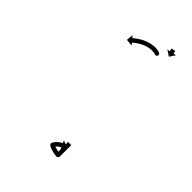

<svg xmlns="http://www.w3.org/2000/svg" viewBox="-114 -657 857 858"><g transform="rotate(20 314.0 -228.0)"><path d="M579.1 -538.3C579.1 -538.3 579.2 -538.4 579.2 -538.4L559.7 -543.1C559.7 -543.1 559.7 -543 559.7 -543C559.6 -542.8 559.6 -542.7 559.6 -542.5C559.5 -542.3 559.5 -542.1 559.4 -541.9C559.3 -541.6 559.3 -541.3 559.2 -541C559.1 -540.6 559 -540.3 559 -540C558.9 -539.6 558.8 -539.2 558.7 -538.8C558.6 -538.4 558.5 -538 558.4 -537.6C558.3 -537.2 558.2 -536.7 558.1 -536.3C558 -535.9 557.9 -535.5 557.8 -535C557.7 -534.6 557.6 -534.2 557.5 -533.8C557.4 -533.4 557.3 -533.1 557.2 -532.7C557.1 -532.3 557 -532 557 -531.6C556.9 -531.4 556.8 -531.1 556.8 -530.8C556.7 -530.6 556.6 -530.3 556.6 -530.1C556.6 -530 556.5 -529.8 556.5 -529.7C556.5 -529.6 556.5 -529.6 556.5 -529.5L543.6 -532.6L560.8 -504.7L588.7 -521.8L575.9 -524.9C575.9 -524.9 575.9 -525 575.9 -525C576 -525.2 576 -525.3 576 -525.4C576.1 -525.7 576.1 -525.9 576.2 -526.1C576.3 -526.4 576.3 -526.7 576.4 -527C576.5 -527.3 576.6 -527.7 576.7 -528C576.8 -528.4 576.8 -528.8 576.9 -529.2C577 -529.6 577.1 -530 577.2 -530.4C577.3 -530.8 577.4 -531.2 577.5 -531.7C577.6 -532.1 577.7 -532.5 577.8 -532.9C577.9 -533.3 578 -533.7 578.1 -534.1C578.2 -534.5 578.3 -534.9 578.4 -535.3C578.5 -535.6 578.6 -536 578.7 -536.3C578.7 -536.6 578.8 -536.9 578.9 -537.2C578.9 -537.4 579 -537.6 579 -537.9C579.1 -538 579.1 -538.2 579.1 -538.3ZM515 -503.3C515 -503.8 515 -504.4 514.9 -504.9L494.9 -504C495 -503.1 495.1 -502.2 495.2 -501.3C495.2 -501.3 495.2 -501 495.2 -500.8C495.2 -500.6 495.3 -500.4 495.3 -500.4C495.6 -498.9 496 -497.3 496.6 -495.9C498.8 -490.5 504.8 -490.7 509.5 -493.4C514.1 -496.1 517.3 -501.2 513.7 -505.8C513.7 -505.9 512.9 -506.9 512.7 -507.2C512.7 -507.2 512.5 -507.3 512.4 -507.5C512.3 -507.6 512.2 -507.7 512.2 -507.7C510.5 -509.5 508.7 -511.2 506.8 -512.8C506.8 -512.8 506.7 -512.9 506.6 -512.9C506.5 -513 506.4 -513.1 506.4 -513.1C503.6 -515.2 500.7 -517.1 497.8 -518.8C497.8 -518.8 497.7 -518.9 497.6 -519C497.5 -519 497.4 -519.1 497.4 -519.1C493.8 -521 490.1 -522.9 486.3 -524.5C486.3 -524.5 486.2 -524.6 486.1 -524.6C486 -524.6 485.9 -524.7 485.9 -524.7C481.7 -526.3 477.4 -527.9 473.1 -529.2C473.1 -529.2 473 -529.2 472.9 -529.3C472.8 -529.3 472.7 -529.3 472.7 -529.3C468.1 -530.6 463.5 -531.6 458.8 -532.6C458.8 -532.6 458.8 -532.6 458.7 -532.6C458.6 -532.6 458.5 -532.6 458.5 -532.6C453.8 -533.4 449 -534 444.3 -534.4C444.3 -534.4 444.2 -534.4 444.1 -534.4C444 -534.4 443.9 -534.4 443.9 -534.4C439.3 -534.7 434.6 -534.8 429.9 -534.8C429.9 -534.8 429.9 -534.8 429.8 -534.8C429.7 -534.8 429.6 -534.8 429.6 -534.8C425.2 -534.6 420.8 -534.4 416.3 -534C416.3 -534 416.3 -534 416.2 -534C416.2 -533.9 416.1 -533.9 416.1 -533.9C412.1 -533.5 408.1 -533 404.1 -532.4C404.1 -532.4 404 -532.4 404 -532.4C403.9 -532.3 403.9 -532.3 403.9 -532.3C400.5 -531.8 397.1 -531.1 393.7 -530.5C393.7 -530.5 393.7 -530.4 393.6 -530.4C393.6 -530.4 393.6 -530.4 393.6 -530.4C390.9 -529.9 388.3 -529.3 385.7 -528.7C385.7 -528.7 385.7 -528.6 385.7 -528.6C385.7 -528.6 385.6 -528.6 385.6 -528.6C383.9 -528.2 382.3 -527.8 380.6 -527.4C380.6 -527.4 380.6 -527.4 380.6 -527.4C380.5 -527.3 380.5 -527.3 380.5 -527.3C380 -527.2 379.4 -527 378.8 -526.9L375.4 -539.6L359 -511.2L387.4 -494.8L384 -507.6C384.5 -507.7 385.1 -507.9 385.7 -508C385.7 -508 385.7 -508 385.6 -508C385.6 -508 385.6 -508 385.6 -508C387.2 -508.4 388.8 -508.8 390.4 -509.2C390.4 -509.2 390.4 -509.2 390.4 -509.2C390.4 -509.2 390.3 -509.2 390.3 -509.2C392.8 -509.8 395.3 -510.3 397.8 -510.9C397.8 -510.9 397.7 -510.9 397.7 -510.9C397.7 -510.9 397.6 -510.8 397.6 -510.8C400.8 -511.5 404 -512.1 407.2 -512.6C407.2 -512.6 407.2 -512.6 407.2 -512.6C407.1 -512.6 407.1 -512.6 407.1 -512.6C410.8 -513.2 414.6 -513.6 418.3 -514.1C418.3 -514.1 418.3 -514.1 418.2 -514.1C418.1 -514 418.1 -514 418.1 -514C422.2 -514.4 426.3 -514.7 430.4 -514.8C430.4 -514.8 430.3 -514.8 430.2 -514.8C430.2 -514.8 430.1 -514.8 430.1 -514.8C434.3 -514.8 438.5 -514.7 442.8 -514.5C442.8 -514.5 442.7 -514.5 442.6 -514.5C442.5 -514.5 442.4 -514.5 442.4 -514.5C446.7 -514.1 451 -513.6 455.3 -512.9C455.3 -512.9 455.2 -512.9 455.2 -512.9C455.1 -512.9 455 -512.9 455 -512.9C459.2 -512.1 463.3 -511.1 467.5 -510C467.5 -510 467.4 -510 467.3 -510.1C467.2 -510.1 467.1 -510.1 467.1 -510.1C471 -508.9 474.8 -507.6 478.5 -506.1C478.5 -506.1 478.5 -506.1 478.4 -506.2C478.3 -506.2 478.2 -506.2 478.2 -506.2C481.4 -504.8 484.7 -503.2 487.8 -501.5C487.8 -501.5 487.7 -501.6 487.6 -501.6C487.5 -501.7 487.4 -501.7 487.4 -501.7C489.8 -500.3 492.1 -498.8 494.4 -497.1C494.4 -497.1 494.3 -497.2 494.2 -497.2C494.1 -497.3 494 -497.4 494 -497.4C495.2 -496.4 496.4 -495.3 497.5 -494.1C497.5 -494.1 497.4 -494.2 497.3 -494.4C497.2 -494.5 497.1 -494.7 497.1 -494.7C497.4 -494.3 497.6 -493.9 497.9 -493.6C501.5 -489 506.9 -488.8 510.8 -491.1C514.8 -493.4 517.3 -498.1 515.1 -503.5C515 -503.7 515 -504 514.9 -504.2C514.9 -504.2 514.9 -504 515 -503.8C515 -503.5 515 -503.3 515 -503.3ZM285.5 16.9C285.6 16.6 285.8 16.2 286 15.8L267.9 7.4C267.7 7.8 267.5 8.1 267.4 8.5C266.9 9.5 266.4 10.5 265.9 11.6C265.2 13.1 264.4 14.7 263.7 16.3C262.7 18.4 261.8 20.5 260.8 22.5C259.7 25 258.5 27.4 257.4 29.8C256.1 32.6 254.9 35.3 253.6 38C252.2 40.9 250.9 43.8 249.5 46.8C248.1 49.8 246.7 52.8 245.3 55.8C243.9 58.8 242.5 61.8 241.1 64.8C239.7 67.7 238.4 70.6 237 73.6C236 75.6 240.6 75.2 245 74C249.3 72.7 253.4 70.6 251.5 69.4C240.1 62 227.7 53.4 218.3 43.4C215 39.9 212.1 52.3 213.9 50.7C213.9 50.7 213.7 50.9 213.5 51C213.4 51.2 213.2 51.3 213.2 51.3C216.8 48.8 220.5 46.6 224.5 44.7C224.5 44.7 224.3 44.8 224.2 44.9C224 44.9 223.9 45 223.9 45C227.1 43.7 230.5 42.6 233.8 41.7C233.8 41.7 233.7 41.8 233.6 41.8C233.5 41.8 233.4 41.9 233.4 41.9C235.9 41.3 238.6 40.9 241.2 40.5C241.2 40.5 241.1 40.6 241 40.6C240.9 40.6 240.8 40.6 240.8 40.6C242.5 40.4 244.3 40.3 246 40.3C246 40.3 245.9 40.3 245.9 40.3C245.8 40.3 245.8 40.3 245.8 40.3C246.4 40.3 247.1 40.3 247.8 40.3L247.7 53.5L271 30.5L248 7.1L247.9 20.3C247.2 20.3 246.4 20.3 245.7 20.3C245.7 20.3 245.6 20.3 245.6 20.3C245.5 20.3 245.5 20.3 245.5 20.3C243.4 20.3 241.3 20.5 239.2 20.6C239.2 20.6 239.1 20.7 239 20.7C238.9 20.7 238.8 20.7 238.8 20.7C235.6 21.1 232.4 21.6 229.3 22.3C229.3 22.3 229.2 22.3 229 22.3C228.9 22.4 228.8 22.4 228.8 22.4C224.7 23.5 220.6 24.8 216.6 26.4C216.6 26.4 216.4 26.5 216.3 26.5C216.1 26.6 216 26.7 216 26.7C211 29 206.3 31.8 201.8 34.8C201.8 34.8 201.6 35 201.5 35.1C201.3 35.3 201.1 35.4 201.1 35.4C183.5 50.2 230.8 79.8 240.6 86.2C242.6 87.4 245.7 87.4 248.6 86.6C251.5 85.7 254.2 84.1 255.1 82C256.5 79.1 257.9 76.2 259.2 73.3C260.6 70.3 262 67.2 263.4 64.2C264.8 61.2 266.2 58.2 267.6 55.2C269 52.3 270.3 49.4 271.7 46.5C273 43.7 274.2 41 275.5 38.3C276.7 35.9 277.8 33.4 278.9 31C279.9 28.9 280.9 26.8 281.8 24.8C282.6 23.2 283.3 21.6 284 20C284.5 19 285 18 285.5 16.9Z"/></g></svg>

Font: FRB American Cursive Just Arrows Extrabold
Style: Bold Italic
Weight: 800
Italic angle: -25°
Version: Version 2.0;Modular Font Editor K font №1